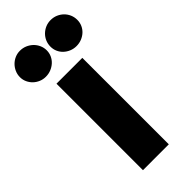

<svg xmlns="http://www.w3.org/2000/svg" viewBox="-269 -770 814 814"><g transform="rotate(-45 138.0 -363.5)"><path d="M211 -518.5V0H56V-518.5ZM310 -647.5Q310 -631.5 303.8 -617.5Q297.5 -603.5 286.5 -593.2Q275.5 -583 260.8 -577Q246 -571 229 -571Q212.5 -571 198 -577Q183.5 -583 172.5 -593.2Q161.5 -603.5 155.2 -617.5Q149 -631.5 149 -647.5Q149 -664 155.2 -678.5Q161.5 -693 172.5 -703.8Q183.5 -714.5 198 -720.8Q212.5 -727 229 -727Q246 -727 260.8 -720.8Q275.5 -714.5 286.5 -703.8Q297.5 -693 303.8 -678.5Q310 -664 310 -647.5ZM127 -647.5Q127 -631.5 120.5 -617.5Q114 -603.5 102.8 -593.2Q91.5 -583 76.8 -577Q62 -571 45 -571Q29 -571 14.8 -577Q0.5 -583 -10.2 -593.2Q-21 -603.5 -27.5 -617.5Q-34 -631.5 -34 -647.5Q-34 -664 -27.5 -678.5Q-21 -693 -10.2 -703.8Q0.5 -714.5 14.8 -720.8Q29 -727 45 -727Q62 -727 76.8 -720.8Q91.5 -714.5 102.8 -703.8Q114 -693 120.5 -678.5Q127 -664 127 -647.5Z"/></g></svg>

Font: Lato
Style: Regular
Weight: 900
Designer: Lukasz Dziedzic with Adam Twardoch and Botio Nikoltchev
Foundry: tyPoland Lukasz Dziedzic
Version: Version 2.010; 2014-09-01; http://www.latofonts.com/; ttfaut